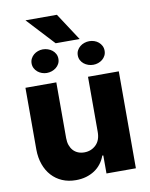

<svg xmlns="http://www.w3.org/2000/svg" viewBox="-98 -985 833 1064"><g transform="rotate(-10 318.0 -453.5)"><path d="M228.7 -545.5V-231.9Q228.7 -209.5 234.9 -191.9Q241.1 -174.4 252.3 -161.9Q263.5 -149.5 279.5 -142.9Q295.5 -136.4 315 -136.4Q353.3 -136.4 380.3 -162.3Q407 -187.9 407 -235.4V-545.5H580.3V0H414.8V-101.6H409.1Q400.2 -76.7 384.6 -56.5Q369 -36.2 347.7 -22.2Q326.3 -8.2 299.9 -0.5Q273.4 7.1 242.5 7.1Q200.3 7.1 165.8 -7.6Q131.4 -22.4 106.9 -49.4Q82.4 -76.3 68.9 -114Q55.4 -151.6 55 -197.8V-545.5ZM296.9 -913.7 397.7 -759.6H262.8L120 -913.7ZM371.8 -671.9Q371.8 -687.5 378.4 -699.8Q384.9 -712 395.6 -720.7Q406.2 -729.4 419.9 -734Q433.6 -738.6 447.8 -738.6Q462.4 -738.6 475.9 -734Q489.3 -729.4 499.6 -720.7Q509.9 -712 516.3 -699.8Q522.7 -687.5 522.7 -671.9Q522.7 -656.6 516.3 -644.4Q509.9 -632.1 499.5 -623.6Q489 -615.1 475.5 -610.4Q462 -605.8 447.8 -605.8Q433.6 -605.8 419.9 -610.4Q406.2 -615.1 395.6 -623.6Q384.9 -632.1 378.4 -644.4Q371.8 -656.6 371.8 -671.9ZM111.9 -672.2Q111.9 -687.1 118.3 -699.4Q124.6 -711.6 134.9 -720.3Q145.2 -729 158.7 -733.8Q172.2 -738.6 186.4 -738.6Q200.6 -738.6 214.3 -734Q228 -729.4 238.8 -720.9Q249.6 -712.4 256.2 -700.1Q262.8 -687.9 262.8 -672.2Q262.8 -657 256.2 -644.5Q249.6 -632.1 238.8 -623.6Q228 -615.1 214.3 -610.4Q200.6 -605.8 186.4 -605.8Q172.6 -605.8 159.1 -610.6Q145.6 -615.4 135.1 -624.1Q124.6 -632.8 118.3 -645.1Q111.9 -657.3 111.9 -672.2Z"/></g></svg>

Font: Inter P Extra Bold
Style: Regular
Weight: 800
Designer: Rasmus Andersson
Foundry: rsms
Version: Version 3.018;git-588b23468